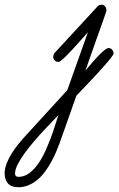

<svg xmlns="http://www.w3.org/2000/svg" viewBox="-270 -409 497 805"><path d="M98.6 -273.9Q94.2 -269 84.5 -258.1Q74.7 -247.1 62.5 -233.4Q50.3 -219.7 36.6 -204.8Q22.9 -189.9 10.7 -177.5Q-1.5 -165 -11 -157.2Q-20.5 -149.4 -24.9 -149.4Q-34.7 -149.4 -40.8 -155.8Q-46.9 -162.1 -46.9 -171.9Q-46.9 -174.8 -45.4 -179.2Q-43.9 -183.6 -42 -186L139.2 -382.3Q146 -389.2 153.8 -389.2Q165.5 -389.2 170.9 -382.1Q176.3 -375 176.3 -364.3Q176.3 -363.8 172.9 -353.5Q169.4 -343.3 163.6 -326.4Q157.7 -309.6 150.1 -288.3Q142.6 -267.1 134.5 -244.6Q126.5 -222.2 118.7 -200Q110.8 -177.7 104.5 -159.7Q98.1 -141.6 93.8 -128.9Q89.4 -116.2 87.9 -112.8Q91.8 -117.2 99.1 -126Q106.4 -134.8 115.5 -145.3Q124.5 -155.8 134.5 -166.7Q144.5 -177.7 154.1 -186.8Q163.6 -195.8 171.6 -201.7Q179.7 -207.5 185.1 -207.5Q194.3 -207.5 200.2 -200.7Q206.1 -193.8 206.1 -185.1Q206.1 -180.7 195.8 -167.2Q185.5 -153.8 169.9 -136Q154.3 -118.2 135.5 -97.9Q116.7 -77.6 99.4 -59.3Q82 -41 68.6 -27.1Q55.2 -13.2 50.3 -7.8L-19.5 189.5Q-26.4 208.5 -35.4 229.5Q-44.4 250.5 -55.9 271.2Q-67.4 292 -81.5 311Q-95.7 330.1 -112.8 344.5Q-129.9 358.9 -150.1 367.4Q-170.4 376 -193.8 376Q-222.7 376 -236.6 360.1Q-250.5 344.2 -250.5 317.9Q-250.5 297.4 -241.9 275.6Q-233.4 253.9 -220.2 233.2Q-207 212.4 -191.9 193.8Q-176.8 175.3 -163.6 161.1L12.2 -31.2ZM-24.9 73.2Q-32.2 81.5 -48.6 98.1Q-64.9 114.7 -85.2 136.5Q-105.5 158.2 -127 183.3Q-148.4 208.5 -166.3 232.9Q-184.1 257.3 -195.6 279.8Q-207 302.2 -207 318.4Q-207 332.5 -192.4 332.5Q-168.5 332.5 -148.2 317.6Q-127.9 302.7 -111.1 279.1Q-94.2 255.4 -80.8 226.1Q-67.4 196.8 -56.6 168Q-45.9 139.2 -38.1 113.8Q-30.3 88.4 -24.9 73.2Z"/></svg>

Font: Helvetia Verbundene
Style: Regular
Weight: 400
Designer: Peter Wiegel, original typeface by Carl Albert Fahrenwaldt 1901
Foundry: Peter Wiegel
Version: Version 2.000